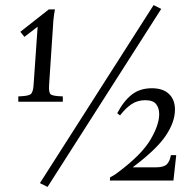

<svg xmlns="http://www.w3.org/2000/svg" viewBox="-20 -710 751 755"><path d="M52 -310V-331Q88 -332 99 -338.5Q110 -345 112 -375L128 -605L76 -565L60 -585L172 -673H196Q192 -652 190 -631L173 -375Q171 -345 180 -338.5Q189 -332 227 -331V-310ZM167 25 137 10 584 -690 614 -675ZM412 0 413 -13Q418 -15 427 -20.5Q436 -26 445 -33Q537 -102 571.5 -160.5Q606 -219 606 -261Q606 -285 594 -300.5Q582 -316 551 -316Q521 -316 497.5 -300.5Q474 -285 452 -256L441 -265Q467 -314 499 -338.5Q531 -363 577 -363Q621 -363 644.5 -340.5Q668 -318 668 -279Q668 -230 631.5 -176Q595 -122 503 -53V-52H593Q624 -52 636 -64Q648 -76 652 -100H673L662 0Z"/></svg>

Font: Bona Nova SC
Style: Italic
Weight: 400
Italic angle: -4°
Designer: Mateusz Machalski
Foundry: Capitalics
Version: Version 4.001; ttfautohint (v1.8.4.7-5d5b)